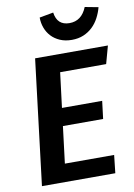

<svg xmlns="http://www.w3.org/2000/svg" viewBox="-99 -981 730 1044"><g transform="rotate(-10 266.0 -459.5)"><path d="M251 -593 227 -400H449L437 -302H215L190 -99H462L451 0H46L130 -691H532L505 -593ZM345 -755Q308 -755 279.5 -767.5Q251 -780 232 -800.5Q213 -821 203 -848Q193 -875 193 -905L270 -919Q280 -847 348 -847Q415 -847 444 -919L518 -905Q510 -875 495.5 -847.5Q481 -820 459.5 -799.5Q438 -779 409.5 -767Q381 -755 345 -755Z"/></g></svg>

Font: Xgbmvzvtohvqztyvzapvmeyoton
Style: Regular
Weight: 500
Italic angle: -8°
Designer: Carrois Corporate & Edenspiekermann
Foundry: Carrois Corporate GbR & Edenspiekermann AG
Version: Version 2.001